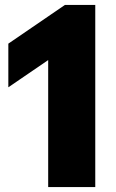

<svg xmlns="http://www.w3.org/2000/svg" viewBox="-20 -763 474 783"><path d="M176.5 0V-518L14 -407V-585L245 -743H368.5V0Z"/></svg>

Font: Encode Sans XBd
Style: Regular
Weight: 800
Designer: Multiple Designers
Foundry: Impallari Type
Version: Version 3.002; ttfautohint (v1.8.3) -l 8 -r 50 -G 200 -x 14 